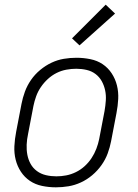

<svg xmlns="http://www.w3.org/2000/svg" viewBox="-20 -789 590 821"><path d="M219 12Q189 12 160 6Q131 0 108 -15.5Q85 -31 69.5 -54.5Q54 -78 47 -106Q40 -134 41.5 -164Q43 -194 49 -225L72 -345Q77 -371 86.5 -397Q96 -423 112.5 -447Q129 -471 152 -490Q175 -509 200.5 -521Q226 -533 253 -537.5Q280 -542 307 -542Q337 -542 366.5 -536Q396 -530 419 -514.5Q442 -499 457.5 -475.5Q473 -452 480 -424Q487 -396 485.5 -366Q484 -336 478 -305L455 -185Q450 -159 440.5 -133Q431 -107 414 -83Q397 -59 374.5 -40Q352 -21 326 -9Q300 3 273 7.5Q246 12 219 12ZM221 -35Q242 -35 263 -39Q284 -43 304.5 -53Q325 -63 342 -78.5Q359 -94 371.5 -113Q384 -132 392 -153Q400 -174 404 -194L427 -314Q431 -337 432.5 -359.5Q434 -382 429.5 -403Q425 -424 415 -442Q405 -460 388.5 -472.5Q372 -485 350.5 -490Q329 -495 306 -495Q285 -495 263.5 -491Q242 -487 222 -477Q202 -467 185 -451.5Q168 -436 155 -417Q142 -398 134.5 -377Q127 -356 123 -336L100 -216Q95 -193 94 -170.5Q93 -148 97 -127Q101 -106 111 -88Q121 -70 138 -57.5Q155 -45 176.5 -40Q198 -35 221 -35ZM320 -595 288 -625 432 -769 472 -731Z"/></svg>

Font: Lode Dark Term
Style: Italic
Weight: 400
Italic angle: -11°
Monospace: yes
Designer: Belleve Invis
Foundry: Belleve Invis
Version: Version 29.2.0